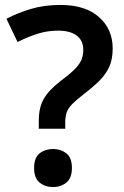

<svg xmlns="http://www.w3.org/2000/svg" viewBox="-20 -744 501 777"><path d="M137 -256Q137 -308 156.5 -343Q176 -378 226 -417Q260 -442 279.5 -461Q299 -480 308 -498.5Q317 -517 317 -542Q317 -580 290.5 -600Q264 -620 215 -620Q171 -620 131 -607Q91 -594 51 -574L6 -668Q52 -692 105.5 -708Q159 -724 225 -724Q325 -724 380.5 -675Q436 -626 436 -548Q436 -505 422.5 -474.5Q409 -444 383 -418Q357 -392 319 -363Q288 -339 271.5 -322Q255 -305 249.5 -288Q244 -271 244 -248V-223H137ZM118 -64Q118 -106 140.5 -123.5Q163 -141 195 -141Q226 -141 248.5 -123.5Q271 -106 271 -64Q271 -23 248.5 -5Q226 13 195 13Q163 13 140.5 -5Q118 -23 118 -64Z"/></svg>

Font: Noto Sans Bassa Vah SemiBold
Style: Regular
Weight: 600
Designer: Monotype Design Team
Foundry: Monotype Imaging Inc.
Version: Version 2.002; ttfautohint (v1.8.4.7-5d5b)